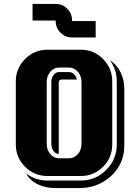

<svg xmlns="http://www.w3.org/2000/svg" viewBox="-20 -892 650 973"><path d="M464.8 -702.1H345.2Q311 -702.1 286.6 -726.3Q262.2 -750.5 262.2 -785.2V-788.1H145V-872.1H262.2Q296.9 -872.1 321 -847.7Q345.2 -823.2 345.2 -788.1V-785.2H464.8ZM609.9 -440.9V-154.8Q609.9 -62 543.2 -0.5Q476.6 61 382.8 61H258.8Q211.9 61 171.9 42.2Q131.8 23.4 111.8 -13.2Q160.2 22.9 220.2 22.9H389.2Q464.4 22.9 518.1 -30.8Q571.8 -84.5 571.8 -160.2V-480Q571.8 -540 536.1 -587.9Q573.2 -563 591.6 -524.7Q609.9 -486.3 609.9 -440.9ZM548.8 -160.2Q548.8 -93.3 502.2 -46.6Q455.6 0 389.2 0H220.2Q154.3 0 107.2 -46.9Q60.1 -93.8 60.1 -160.2V-480Q60.1 -545.9 107.2 -593Q154.3 -640.1 220.2 -640.1H389.2Q455.6 -640.1 502.2 -593Q548.8 -545.9 548.8 -480ZM393.1 -163.1V-476.1Q393.1 -507.3 374.3 -528.6Q355.5 -549.8 329.1 -549.8H279.8Q253.4 -549.8 235.1 -528.6Q216.8 -507.3 216.8 -476.1V-163.1Q216.8 -131.8 235.1 -110.8Q253.4 -89.8 279.8 -89.8H329.1Q356 -89.8 374.5 -110.8Q393.1 -131.8 393.1 -163.1ZM370.1 -488.8H292Q277.8 -488.8 277.8 -472.2V-111.8Q261.7 -112.3 251 -127.2Q240.2 -142.1 240.2 -163.1V-476.1Q240.2 -497.6 251.7 -512.2Q263.2 -526.9 279.8 -526.9H329.1Q343.8 -526.9 355 -516.1Q366.2 -505.4 370.1 -488.8Z"/></svg>

Font: Laconic
Style: Shadow
Weight: 900
Width: 6
Designer: Robby Woodard
Version: Version 1.000